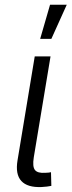

<svg xmlns="http://www.w3.org/2000/svg" viewBox="-20 -773 297 796"><path d="M152.3 2.4Q93.8 4.9 68.4 -22.7Q43 -50.3 52.7 -108.4L124 -539.1H189.5L120.1 -121.1Q113.8 -82 125 -68.1Q136.2 -54.2 168 -56.6Q177.2 -57.1 181.9 -57.4Q186.5 -57.6 191.4 -59.1L192.9 -2.4Q185.5 -1 174.8 0.5Q164.1 2 152.3 2.4ZM146.5 -611.8 187.5 -753.4H256.8L192.9 -611.8Z"/></svg>

Font: Inter 18pt Light
Style: Italic
Weight: 300
Italic angle: -9.3988°
Designer: Rasmus Andersson
Foundry: rsms
Version: Version 4.001;git-66647c0bb